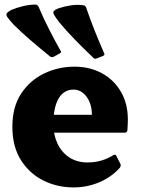

<svg xmlns="http://www.w3.org/2000/svg" viewBox="-20 -804 615 838"><path d="M214 -556Q205 -552 198 -558Q151 -596 111 -630.5Q71 -665 39 -697Q19 -719 12 -729.5Q5 -740 10 -746.5Q15 -753 30 -761Q54 -771 82 -777.5Q110 -784 135 -784Q145 -783 149 -773Q169 -726 193 -678.5Q217 -631 244 -583Q250 -575 241 -571ZM402 -549Q393 -545 387 -552Q343 -594 306.5 -631.5Q270 -669 240 -705Q222 -728 216 -739.5Q210 -751 215.5 -756.5Q221 -762 236 -768Q261 -776 289 -780.5Q317 -785 343 -781Q352 -781 356 -771Q373 -721 392.5 -672Q412 -623 434 -573Q439 -564 430 -560ZM301 14Q230 14 169.5 -16Q109 -46 71.5 -105Q34 -164 34 -251Q34 -337 72 -395Q110 -453 172 -483Q234 -513 305 -513Q372 -513 424.5 -484.5Q477 -456 507.5 -404Q538 -352 538 -283Q538 -272 537.5 -260.5Q537 -249 536 -235Q534 -225 525 -225H202V-303H409L381 -290Q381 -295 381 -298Q381 -301 381 -305Q381 -335 370.5 -359.5Q360 -384 342 -398.5Q324 -413 301 -413Q259 -413 236 -374.5Q213 -336 213 -262Q213 -215 231 -177Q249 -139 282.5 -117Q316 -95 362 -95Q424 -95 475 -127Q485 -132 488 -123L505 -90Q509 -82 504 -73Q468 -32 414.5 -9Q361 14 301 14Z"/></svg>

Font: Hahmlet ExtraBold
Style: Regular
Weight: 800
Designer: Minjoo Ham & Mark Frömberg
Foundry: hypertype
Version: Version 1.002